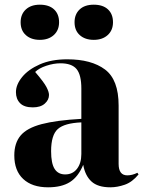

<svg xmlns="http://www.w3.org/2000/svg" viewBox="-20 -785 611 819"><path d="M185 14Q117 14 79 -21.5Q41 -57 41 -122Q41 -175 68 -207Q95 -239 157.5 -255.5Q220 -272 327 -278V-407Q327 -466 306.5 -490.5Q286 -515 238 -515Q209 -515 177.5 -504.5Q146 -494 130 -478Q167 -435 178 -414Q189 -393 189 -380Q189 -359 171 -343Q153 -327 120 -327Q83 -327 65.5 -345Q48 -363 48 -392Q48 -424 74.5 -456.5Q101 -489 150 -510.5Q199 -532 267 -532Q370 -532 428 -488.5Q486 -445 486 -335V-86Q486 -37 523 -37Q544 -37 566 -48L571 -41Q544 -8 512 3Q480 14 451 14Q397 14 370 -11Q343 -36 335 -82Q314 -31 278.5 -8.5Q243 14 185 14ZM258 -41Q290 -41 308.5 -65Q327 -89 327 -128V-263Q255 -260 226.5 -234.5Q198 -209 198 -140Q198 -88 213 -64.5Q228 -41 258 -41ZM380 -615Q343 -615 320.5 -635Q298 -655 298 -690Q298 -724 319.5 -744.5Q341 -765 380 -765Q419 -765 440.5 -745Q462 -725 462 -690Q462 -656 439.5 -635.5Q417 -615 380 -615ZM150 -615Q113 -615 90.5 -635Q68 -655 68 -690Q68 -724 90 -744.5Q112 -765 150 -765Q189 -765 210.5 -745Q232 -725 232 -690Q232 -656 209.5 -635.5Q187 -615 150 -615Z"/></svg>

Font: Literata 72pt
Style: Bold
Weight: 700
Designer: Latin by Veronika Burian and Jose Scaglione. Greek by Irene Vlachou. Cyrillic by Vera Evstafieva.
Foundry: TypeTogether
Version: Version 3.002